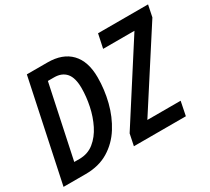

<svg xmlns="http://www.w3.org/2000/svg" viewBox="-137 -949 1298 1184"><g transform="rotate(-30 511.5 -357.0)"><path d="M9 0 160 -714H307Q414 -714 471.5 -654Q529 -594 529 -480Q529 -393 507.5 -308Q486 -223 442 -153Q398 -83 329.5 -41.5Q261 0 167 0ZM180 -100Q240 -100 283.5 -135Q327 -170 355 -226Q383 -282 396.5 -347Q410 -412 410 -472Q410 -546 380.5 -580Q351 -614 296 -614H252L143 -100ZM510 0 527 -82 869 -615H646L667 -714H1023L1006 -631L663 -99H900L880 0Z"/></g></svg>

Font: Noto Sans Condensed SemiBold
Style: Italic
Weight: 600
Width: 3
Italic angle: -12°
Designer: Monotype Design Team
Foundry: Monotype Imaging Inc.
Version: Version 2.013; ttfautohint (v1.8.4.7-5d5b)